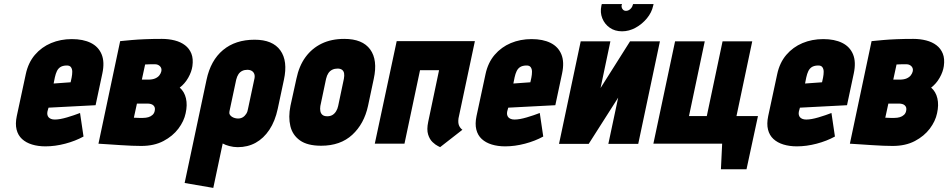

<svg xmlns="http://www.w3.org/2000/svg" viewBox="-20 -702 4633 938"><path d="M212 -158 217 -176 447 -188 480 -343Q492 -399 476.5 -436.5Q461 -474 423.5 -492.5Q386 -511 331 -511Q276 -511 229.5 -491.5Q183 -472 150.5 -434Q118 -396 106 -340L62 -135Q54 -97 61 -69Q68 -41 87.5 -23Q107 -5 136.5 4Q166 13 202 13Q249 13 298.5 0Q348 -13 388 -35L371 -150Q343 -139 307.5 -128.5Q272 -118 248 -118Q237 -118 229.5 -121Q222 -124 217.5 -129Q213 -134 211.5 -141.5Q210 -149 212 -158ZM330 -323 325 -300 242 -294 248 -324Q252 -342 258 -354.5Q264 -367 274.5 -374Q285 -381 303 -382Q320 -383 326.5 -374Q333 -365 333 -351.5Q333 -338 330 -323Z M858 -274Q883 -293 899.5 -322Q916 -351 920 -379Q925 -415 915 -440Q905 -465 884 -481Q863 -497 833.5 -504.5Q804 -512 771 -512Q727 -512 689.5 -510.5Q652 -509 624.5 -506.5Q597 -504 582 -502.5Q567 -501 567 -501L461 0Q461 0 476.5 1Q492 2 516 3.5Q540 5 568.5 7Q597 9 624 10Q651 11 670 11Q733 11 778.5 -13Q824 -37 851.5 -73.5Q879 -110 887 -149Q896 -189 888.5 -221.5Q881 -254 858 -274ZM738 -388Q745 -388 751 -385.5Q757 -383 761.5 -378.5Q766 -374 768 -367.5Q770 -361 768 -353Q766 -344 759 -334.5Q752 -325 738.5 -319Q725 -313 704 -313H673L689 -387Q695 -387 701.5 -387.5Q708 -388 714 -388Q720 -388 726 -388Q732 -388 738 -388ZM679 -126Q675 -126 670 -126Q665 -126 659 -126Q653 -126 646.5 -126.5Q640 -127 634 -127L649 -196H700Q709 -196 716.5 -194Q724 -192 729 -187.5Q734 -183 736 -176.5Q738 -170 736 -161Q734 -149 725.5 -141Q717 -133 705 -129.5Q693 -126 679 -126Z M1337 -171 1367 -312Q1387 -404 1349.5 -456Q1312 -508 1224 -508Q1130 -508 1069.5 -457.5Q1009 -407 989 -312L882 192L1022 216L1068 -1Q1075 3 1083 6Q1091 9 1100.5 11.5Q1110 14 1120.5 15.5Q1131 17 1141 17Q1190 17 1229 -4.5Q1268 -26 1296 -68Q1324 -110 1337 -171ZM1222 -313 1192 -172Q1190 -157 1183 -146Q1176 -135 1166 -129Q1156 -123 1143 -123Q1136 -123 1128 -125Q1120 -127 1113 -131.5Q1106 -136 1102.5 -142.5Q1099 -149 1101 -158L1134 -313Q1138 -329 1145 -339.5Q1152 -350 1163 -355.5Q1174 -361 1188 -361Q1202 -361 1211 -355Q1220 -349 1223 -338.5Q1226 -328 1222 -313Z M1778 -185 1806 -317Q1826 -409 1788.5 -460.5Q1751 -512 1662 -512Q1599 -512 1551.5 -489Q1504 -466 1472.5 -423Q1441 -380 1428 -317L1399 -185Q1388 -130 1398.5 -86Q1409 -42 1445.5 -16Q1482 10 1549 10Q1643 10 1701 -43.5Q1759 -97 1778 -185ZM1660 -317 1632 -184Q1629 -170 1622 -158.5Q1615 -147 1604.5 -140.5Q1594 -134 1579 -134Q1563 -134 1555 -141Q1547 -148 1545 -159.5Q1543 -171 1545 -184L1573 -317Q1577 -334 1584.5 -345Q1592 -356 1603.5 -361.5Q1615 -367 1629 -367Q1643 -367 1651 -361Q1659 -355 1661 -344Q1663 -333 1660 -317Z M2220 -124 2300 -501H1918L1811 0H1956L2032 -359H2125L2072 -107Q2064 -69 2071.5 -45Q2079 -21 2093.5 -7.5Q2108 6 2119.5 11.5Q2131 17 2130 17L2239 -68Q2228 -76 2222.5 -89Q2217 -102 2220 -124Z M2458 -158 2463 -176 2693 -188 2726 -343Q2738 -399 2722.5 -436.5Q2707 -474 2669.5 -492.5Q2632 -511 2577 -511Q2522 -511 2475.5 -491.5Q2429 -472 2396.5 -434Q2364 -396 2352 -340L2308 -135Q2300 -97 2307 -69Q2314 -41 2333.5 -23Q2353 -5 2382.5 4Q2412 13 2448 13Q2495 13 2544.5 0Q2594 -13 2634 -35L2617 -150Q2589 -139 2553.5 -128.5Q2518 -118 2494 -118Q2483 -118 2475.5 -121Q2468 -124 2463.5 -129Q2459 -134 2457.5 -141.5Q2456 -149 2458 -158ZM2576 -323 2571 -300 2488 -294 2494 -324Q2498 -342 2504 -354.5Q2510 -367 2520.5 -374Q2531 -381 2549 -382Q2566 -383 2572.5 -374Q2579 -365 2579 -351.5Q2579 -338 2576 -323Z M3173 -682H3073L3071 -677Q3069 -667 3059.5 -658Q3050 -649 3038 -649Q3027 -649 3021 -658Q3015 -667 3017 -677L3019 -682H2920L2918 -674Q2911 -641 2922.5 -612.5Q2934 -584 2959 -566.5Q2984 -549 3019 -549Q3053 -549 3085 -566.5Q3117 -584 3140.5 -612.5Q3164 -641 3171 -674ZM2962 -500H2817L2711 1H2856L3000 -225L2952 1H3098L3204 -500H3058L2914 -272Z M3655 -500H3510L3433 -135H3346L3423 -500H3278L3172 0H3508L3502 125H3627L3683 -135H3578Z M3883 -158 3888 -176 4118 -188 4151 -343Q4163 -399 4147.5 -436.5Q4132 -474 4094.5 -492.5Q4057 -511 4002 -511Q3947 -511 3900.5 -491.5Q3854 -472 3821.5 -434Q3789 -396 3777 -340L3733 -135Q3725 -97 3732 -69Q3739 -41 3758.5 -23Q3778 -5 3807.5 4Q3837 13 3873 13Q3920 13 3969.5 0Q4019 -13 4059 -35L4042 -150Q4014 -139 3978.5 -128.5Q3943 -118 3919 -118Q3908 -118 3900.5 -121Q3893 -124 3888.5 -129Q3884 -134 3882.5 -141.5Q3881 -149 3883 -158ZM4001 -323 3996 -300 3913 -294 3919 -324Q3923 -342 3929 -354.5Q3935 -367 3945.5 -374Q3956 -381 3974 -382Q3991 -383 3997.5 -374Q4004 -365 4004 -351.5Q4004 -338 4001 -323Z M4529 -274Q4554 -293 4570.5 -322Q4587 -351 4591 -379Q4596 -415 4586 -440Q4576 -465 4555 -481Q4534 -497 4504.5 -504.5Q4475 -512 4442 -512Q4398 -512 4360.5 -510.5Q4323 -509 4295.5 -506.5Q4268 -504 4253 -502.5Q4238 -501 4238 -501L4132 0Q4132 0 4147.5 1Q4163 2 4187 3.5Q4211 5 4239.5 7Q4268 9 4295 10Q4322 11 4341 11Q4404 11 4449.5 -13Q4495 -37 4522.5 -73.5Q4550 -110 4558 -149Q4567 -189 4559.5 -221.5Q4552 -254 4529 -274ZM4409 -388Q4416 -388 4422 -385.5Q4428 -383 4432.5 -378.5Q4437 -374 4439 -367.5Q4441 -361 4439 -353Q4437 -344 4430 -334.5Q4423 -325 4409.5 -319Q4396 -313 4375 -313H4344L4360 -387Q4366 -387 4372.5 -387.5Q4379 -388 4385 -388Q4391 -388 4397 -388Q4403 -388 4409 -388ZM4350 -126Q4346 -126 4341 -126Q4336 -126 4330 -126Q4324 -126 4317.5 -126.5Q4311 -127 4305 -127L4320 -196H4371Q4380 -196 4387.5 -194Q4395 -192 4400 -187.5Q4405 -183 4407 -176.5Q4409 -170 4407 -161Q4405 -149 4396.5 -141Q4388 -133 4376 -129.5Q4364 -126 4350 -126Z"/></svg>

Font: Advent Pro ExtraBold
Style: Italic
Weight: 800
Italic angle: -12°
Version: Version 3.000